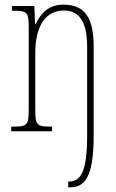

<svg xmlns="http://www.w3.org/2000/svg" viewBox="-20 -562 497 822"><path d="M272 240H280C338 240 381 205 381 20V-363C381 -486 343 -542 252 -542C189 -542 157 -508 132 -459H130L127 -536H31V-516H36C97 -516 103 -511 103 -441V-96C103 -26 97 -20 36 -20H28V0H203V-20H197C137 -20 131 -26 131 -96V-333C131 -467 186 -517 254 -517C326 -517 353 -457 353 -364V20C353 171 326 215 277 215H272Z"/></svg>

Font: Noto Serif Lao ExtraCondensed Thin
Style: Regular
Weight: 100
Width: 2
Designer: Monotype Design Team
Foundry: Monotype Imaging Inc.
Version: Version 2.003